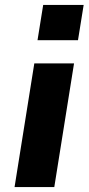

<svg xmlns="http://www.w3.org/2000/svg" viewBox="-20 -758 359 778"><path d="M132 -595 155 -738H319L296 -595ZM39 0 119 -501H280L200 0Z"/></svg>

Font: Nunito Sans 8pt ExtraBold
Style: Italic
Weight: 800
Italic angle: -9°
Version: Version 3.101;gftools[0.9.27]